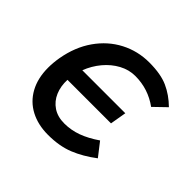

<svg xmlns="http://www.w3.org/2000/svg" viewBox="-139 -711 878 878"><g transform="rotate(45 300.0 -272.0)"><path d="M53.5 -209Q53.5 -241 59.5 -276Q74.5 -361.5 118.2 -424Q162 -486.5 226 -519.8Q290 -553 364 -553Q438.5 -553 485.2 -532Q532 -511 572 -471.5L513.5 -415Q446 -464 362.5 -464Q322 -464 284.5 -443.8Q247 -423.5 218 -388.8Q189 -354 172.5 -311H450.5L437 -232H155.5Q153.5 -189.5 168.2 -155Q183 -120.5 213 -100.5Q243 -80.5 286 -80.5Q329.5 -80.5 370.8 -95.5Q412 -110.5 457 -141.5L507.5 -76.5Q453 -35 398.2 -13Q343.5 9 270.5 9Q205.5 9 156.5 -16.8Q107.5 -42.5 80.5 -91.8Q53.5 -141 53.5 -209Z"/></g></svg>

Font: JuliaMono SemiBold
Style: Italic
Weight: 600
Italic angle: -9°
Monospace: yes
Designer: cormullion
Foundry: corm
Version: Version 0.056; ttfautohint (v1.8.4)